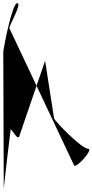

<svg xmlns="http://www.w3.org/2000/svg" viewBox="-20 -770 568 1179"><path d="M434.9 245.5C432.6 240.6 37.3 -597.5 37.3 -597.5C38.9 -620 117.1 -750.5 85.8 -750.5C54.4 -750.5 2.5 -477.5 0.2 -455C-0.2 -454.8 3 388 3 388C2.2 396.2 48.4 -26 53.4 -19.3C57.6 -7.9 -15.2 0 9.5 0C48.7 0 81.4 92.5 97.2 70L257 -396.7L312.2 -42C323.5 -19.5 481 143 520.2 143C559.4 143 446 267.7 434.9 245.5Z"/></svg>

Font: AnarchicType
Style: Slant
Weight: 400
Version: Version Something